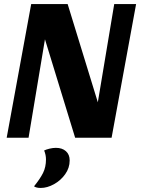

<svg xmlns="http://www.w3.org/2000/svg" viewBox="-20 -680 708 948"><path d="M314 -660 463 -175 544 -660H652L531 0H351L202 -486L121 0H13L134 -660ZM181 248Q159 248 148 240Q178 203 192.5 174Q207 145 207 107Q207 85 198 63Q208 58 224.5 54Q241 50 256 50Q287 50 305.5 66.5Q324 83 324 112Q324 149 302 180Q280 211 246.5 229.5Q213 248 181 248Z"/></svg>

Font: Sansita
Style: Bold Italic
Weight: 700
Italic angle: -11°
Designer: Pablo Cosgaya
Foundry: Omnibus-Type
Version: Version 1.006